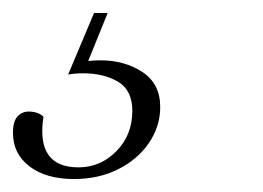

<svg xmlns="http://www.w3.org/2000/svg" viewBox="-83 -20 406 296"><path d="M31 256Q-12 256 -37.5 236.5Q-63 217 -63 185Q-63 167 -56 159.5Q-49 152 -39 152Q-24 152 -16 160Q-28 238 38 238Q72 238 96.5 213Q121 188 121 151Q121 119 99 106Q77 93 45 93Q32 93 22 95L62 0H83L53 74Q63 73 72 73Q109 73 136.5 91Q164 109 164 145Q164 175 146.5 200.5Q129 226 99 241Q69 256 31 256Z"/></svg>

Font: Petrona ExtraLight
Style: Italic
Weight: 200
Italic angle: -9°
Designer: Ringo R. Seeber
Foundry: Ringo R. Seeber
Version: Version 2.001; ttfautohint (v1.8.3)